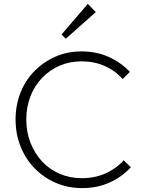

<svg xmlns="http://www.w3.org/2000/svg" viewBox="-20 -956 738 986"><path d="M402 10Q329 10 266.5 -17Q204 -44 157.5 -92Q111 -140 85.5 -204Q60 -268 60 -342Q60 -416 85 -479.5Q110 -543 156.5 -590.5Q203 -638 264.5 -665Q326 -692 399 -692Q475 -692 537.5 -664Q600 -636 647 -587L610 -550Q572 -593 518 -617Q464 -641 399 -641Q338 -641 286 -618.5Q234 -596 195.5 -555.5Q157 -515 136 -460.5Q115 -406 115 -342Q115 -278 136.5 -223Q158 -168 196 -127Q234 -86 286.5 -63.5Q339 -41 400 -41Q467 -41 522 -65.5Q577 -90 615 -133L652 -97Q606 -47 542.5 -18.5Q479 10 402 10ZM318 -757 296 -779 431 -936 472 -894Z"/></svg>

Font: Outfit Thin ExtraLight
Style: Regular
Weight: 250
Version: Version 1.100;gftools[0.9.27]